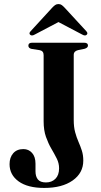

<svg xmlns="http://www.w3.org/2000/svg" viewBox="-20 -910 496 944"><path d="M389.5 -120.5Q389.5 -59.5 337.5 -22.8Q285.5 14 197.5 14Q116 14 71.5 -18.2Q27 -50.5 27 -103Q27 -136 45 -156.5Q63 -177 95 -177Q121 -177 137.8 -158Q154.5 -139 154.5 -105.5V-68Q154.5 -42.5 166.2 -27.8Q178 -13 206 -13Q234.5 -13 252.5 -31Q270.5 -49 270.5 -82.5Q270.5 -107.5 259 -130.5Q247.5 -153.5 232.5 -179Q217.5 -204.5 206 -237Q194.5 -269.5 194.5 -314V-639Q194.5 -660 174.5 -663.5L135.5 -669.5Q119.5 -673 119.5 -685.5Q119.5 -700 138.5 -700H393Q412.5 -700 412.5 -686Q412.5 -675 395.5 -670L363.5 -663.5Q342.5 -658 342.5 -641.5V-320Q342.5 -285.5 349.5 -259.8Q356.5 -234 366 -212.5Q375.5 -191 382.5 -169.2Q389.5 -147.5 389.5 -120.5ZM151.5 -740.5Q137 -732 129 -738.5Q120 -746 131 -757L236.5 -872Q244.5 -880.5 251.2 -885.2Q258 -890 267.5 -890Q277 -890 283.5 -885.2Q290 -880.5 298 -872L404 -757Q414.5 -746 405.5 -738.5Q398 -732 383.5 -740.5L267.5 -801.5Z"/></svg>

Font: Fraunces 72pt SemiBold
Style: Regular
Weight: 600
Version: Version 1.000;[b76b70a41]